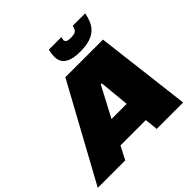

<svg xmlns="http://www.w3.org/2000/svg" viewBox="-282 -1103 1306 1306"><g transform="rotate(-45 371.5 -450.0)"><path d="M-62 0 314 -688H676L759 0H505L495 -95H251L202 0ZM335 -265H481L460 -483H450ZM509 -739Q454 -739 421 -751.5Q388 -764 373.5 -786.5Q359 -809 359 -839Q359 -853 361 -868.5Q363 -884 367 -900H488Q487 -894 485 -888Q483 -882 483 -877Q483 -865 492.5 -858Q502 -851 530 -851Q558 -851 571 -857.5Q584 -864 589 -875.5Q594 -887 597 -900H717Q710 -865 697.5 -835.5Q685 -806 662 -784.5Q639 -763 602 -751Q565 -739 509 -739Z"/></g></svg>

Font: Saira Expanded Black
Style: Italic
Weight: 900
Width: 7
Italic angle: -12°
Designer: Hector Gatti with collaboration of the Omnibus-Type team
Foundry: Omnibus-Type
Version: Version 1.101